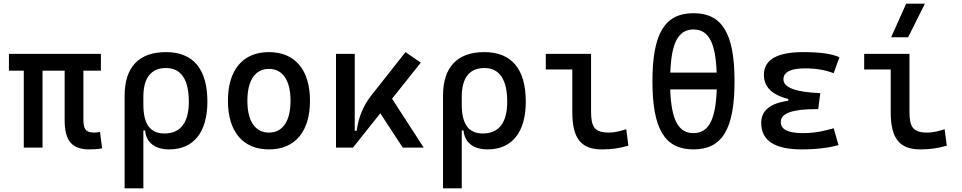

<svg xmlns="http://www.w3.org/2000/svg" viewBox="-20 -815 5313 1060"><path d="M472.7 9.8C503.4 9.8 519.5 8.3 543.9 3.9L532.2 -86.9C519.5 -84.5 510.7 -83 502 -83C450.2 -83 440.4 -105 440.4 -156.2V-424.8H537.1V-517.6H29.3V-424.8H111.3V0H214.8V-424.8H336.9V-151.4C336.9 -38.6 377 9.8 472.7 9.8Z M914.1 9.8C1048.3 9.8 1125 -84 1125 -253.9C1125 -433.6 1046.9 -527.3 896.5 -527.3C746.1 -527.3 668 -444.3 668 -285.6V224.6H771.5V-94.7H781.2C787.6 -25.4 838.4 9.8 914.1 9.8ZM771.5 -237.3V-281.2C771.5 -385.3 814.5 -439.5 896.5 -439.5C979.5 -439.5 1022.5 -376 1022.5 -253.9C1022.5 -137.7 976.6 -78.1 887.7 -78.1C809.1 -78.1 771.5 -129.9 771.5 -237.3Z M1464.8 9.8C1608.4 9.8 1691.4 -87.9 1691.4 -258.8C1691.4 -429.7 1608.4 -527.3 1464.8 -527.3C1321.3 -527.3 1238.3 -429.7 1238.3 -258.8C1238.3 -87.9 1321.3 9.8 1464.8 9.8ZM1464.8 -83C1388.7 -83 1345.7 -146.5 1345.7 -258.8C1345.7 -371.1 1388.7 -434.6 1464.8 -434.6C1541 -434.6 1584 -371.1 1584 -258.8C1584 -146.5 1541 -83 1464.8 -83Z M1835 0H1928.7L2079.6 -189.5L2203.6 0H2319.3L2144.5 -270L2303.2 -469.2L2218.8 -527.3L2030.3 -288.6C1983.9 -230 1959 -165 1949.2 -93.3H1938.5V-517.6H1835Z M2671.9 9.8C2806.2 9.8 2882.8 -84 2882.8 -253.9C2882.8 -433.6 2804.7 -527.3 2654.3 -527.3C2503.9 -527.3 2425.8 -444.3 2425.8 -285.6V224.6H2529.3V-94.7H2539.1C2545.4 -25.4 2596.2 9.8 2671.9 9.8ZM2529.3 -237.3V-281.2C2529.3 -385.3 2572.3 -439.5 2654.3 -439.5C2737.3 -439.5 2780.3 -376 2780.3 -253.9C2780.3 -137.7 2734.4 -78.1 2645.5 -78.1C2566.9 -78.1 2529.3 -129.9 2529.3 -237.3Z M3302.7 9.8C3355.5 9.8 3398.9 3.9 3449.2 -10.7L3437.5 -101.6C3397.9 -88.9 3368.7 -83 3341.8 -83C3258.8 -83 3243.2 -118.2 3243.2 -200.2V-517.6H2993.2V-431.6H3139.6V-195.3C3139.6 -51.8 3187.5 9.8 3302.7 9.8Z M3808.6 9.8C3967.3 9.8 4035.2 -102.5 4035.2 -366.2C4035.2 -629.9 3967.3 -742.2 3808.6 -742.2C3649.9 -742.2 3582 -629.9 3582 -366.2C3582 -102.5 3649.9 9.8 3808.6 9.8ZM3808.6 -80.1C3725.1 -80.1 3686 -152.8 3680.2 -321.3H3937C3931.2 -152.8 3892.1 -80.1 3808.6 -80.1ZM3680.7 -414.1C3686.5 -580.6 3725.6 -652.3 3808.6 -652.3C3891.6 -652.3 3930.7 -580.6 3936.5 -414.1Z M4407.2 9.8C4488.8 9.8 4557.1 0.5 4609.4 -13.7L4582.5 -106.9C4540.5 -95.7 4491.7 -80.1 4411.1 -80.1C4330.6 -80.1 4290.5 -100.6 4290.5 -141.6C4290.5 -189 4354 -212.4 4481.4 -212.4H4497.1L4508.8 -300.8C4372.6 -306.2 4305.2 -331.5 4305.2 -377C4305.2 -417.5 4345.2 -437.5 4425.8 -437.5C4485.4 -437.5 4537.1 -428.7 4582.5 -410.6L4614.3 -499C4573.2 -518.1 4507.3 -527.3 4415 -527.3C4269.5 -527.3 4197.3 -485.4 4197.3 -401.4C4197.3 -335.4 4241.7 -291.5 4332 -268.6V-258.8C4231.9 -245.1 4182.6 -204.6 4182.6 -136.7C4182.6 -38.6 4256.8 9.8 4407.2 9.8Z M5060.5 9.8C5113.3 9.8 5156.7 3.9 5207 -10.7L5195.3 -101.6C5155.8 -88.9 5126.5 -83 5099.6 -83C5016.6 -83 5001 -118.2 5001 -200.2V-517.6H4751V-431.6H4897.5V-195.3C4897.5 -51.8 4945.3 9.8 5060.5 9.8ZM4899.9 -609.4H4993.7L5086.4 -794.9H4982.9Z"/></svg>

Font: Cascadia Code PL
Style: Regular
Weight: 400
Monospace: yes
Designer: Aaron Bell
Foundry: Saja Typeworks
Version: Version 2404.023